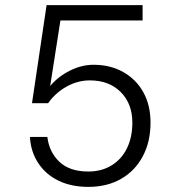

<svg xmlns="http://www.w3.org/2000/svg" viewBox="-20 -718 690 750"><path d="M325 12Q258 12 208 -12.5Q158 -37 129 -81.5Q100 -126 97 -183H165Q172 -124 212 -86Q252 -48 325 -48Q377 -48 416 -72Q455 -96 476 -139Q497 -182 497 -239Q497 -313 451.5 -358.5Q406 -404 331 -404Q284 -404 240.5 -380Q197 -356 168 -315H105L162 -698H537V-638H216L176 -382Q207 -419 253 -442Q299 -465 345 -465Q411 -465 461.5 -436.5Q512 -408 540 -357.5Q568 -307 568 -239Q568 -164 537.5 -107Q507 -50 452.5 -19Q398 12 325 12Z"/></svg>

Font: Azeret Mono ExtraLight
Style: Regular
Weight: 250
Designer: Martin Vácha
Foundry: Displaay
Version: Version 1.002